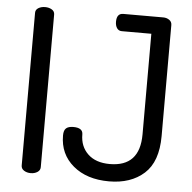

<svg xmlns="http://www.w3.org/2000/svg" viewBox="-52 -783 844 842"><g transform="rotate(5 369.5 -362.5)"><path d="M71 -30V-702Q71 -716 83.5 -723.5Q96 -731 113 -731Q130 -731 142.5 -723.5Q155 -716 155 -702V-30Q155 -16 142.5 -8Q130 0 113 0Q96 0 83.5 -8Q71 -16 71 -30ZM587 -655H457Q443 -655 435.5 -666Q428 -677 428 -694Q428 -731 457 -731H633Q648 -731 659.5 -723Q671 -715 671 -701V-212Q671 -99 612.5 -46.5Q554 6 458 6Q360 6 300 -44.5Q240 -95 240 -177Q240 -200 250.5 -209Q261 -218 282 -218Q324 -218 324 -189Q324 -136 358.5 -103Q393 -70 455 -70Q587 -70 587 -212Z"/></g></svg>

Font: Dosis
Style: Medium
Weight: 500
Designer: Edgar Tolentino, Pablo Impallari, Igino Marini
Foundry: Edgar Tolentino, Pablo Impallari, Igino Marini
Version: Version 1.007